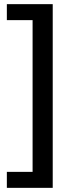

<svg xmlns="http://www.w3.org/2000/svg" viewBox="-20 -725 383 925"><path d="M13 180V103H137V-628H13V-705H234V180Z"/></svg>

Font: Nunito Sans 12pt ExtraLight 8pt Medium
Style: Regular
Weight: 500
Version: Version 3.101;gftools[0.9.27]